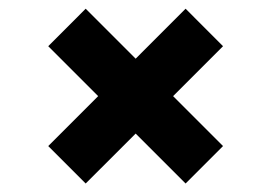

<svg xmlns="http://www.w3.org/2000/svg" viewBox="-20 -588 626 443"><path d="M177.7 -567.9 293 -452.6 408.2 -567.9 494.6 -481.4 379.4 -366.2 494.6 -251 408.2 -164.6 293 -279.8 177.7 -164.6 91.3 -251 206.5 -366.2 91.3 -481.4Z"/></svg>

Font: Consola Mono
Style: Bold
Weight: 700
Monospace: yes
Designer: Wojciech Kalinowski "wmk69" (wmk69@o2.pl)
Foundry: Wojciech Kalinowski "wmk69" (wmk69@o2.pl)
Version: Version 2.1.0